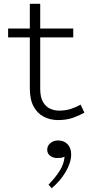

<svg xmlns="http://www.w3.org/2000/svg" viewBox="-20 -622 485 1017"><path d="M287 14Q247 14 212.5 -3.5Q178 -21 158 -58Q138 -95 138 -154V-602H193V-152Q193 -107 208 -81.5Q223 -56 246 -46Q269 -36 292 -36Q327 -36 355 -45Q383 -54 407 -68L427 -25Q400 -10 366 2Q332 14 287 14ZM23 -424V-471H368V-424ZM357 196Q357 238 329 286.5Q301 335 254 375L237 356Q273 319 296 283Q319 247 322 208Q311 213 303 214Q295 215 281 215Q261 215 245.5 203Q230 191 230 171Q230 150 247 136Q264 122 287 122Q319 122 338 142Q357 162 357 196Z"/></svg>

Font: BioRhyme Light
Style: Regular
Weight: 300
Designer: Aoife Mooney
Foundry: Aoife Mooney Type
Version: Version 1.600;gftools[0.9.33]